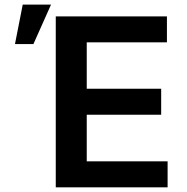

<svg xmlns="http://www.w3.org/2000/svg" viewBox="-20 -797 794 817"><path d="M217.3 0H693.2V-110.4H349.1V-308.9H665.8V-419.4H349.1V-616.8H690.3V-727.3H217.3ZM43.7 -609.4H122.2L197.1 -777.3H76.7Z"/></svg>

Font: Margiela Sans Semi Bold
Style: Regular
Weight: 600
Designer: Stefan Endress, Andreas Faust
Version: Version 1.100;FEAKit 1.0